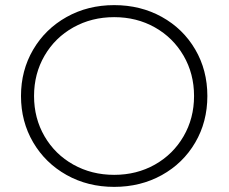

<svg xmlns="http://www.w3.org/2000/svg" viewBox="-20 -725 893 750"><path d="M62 -350Q62 -450 109.5 -531Q157 -612 240 -658.5Q323 -705 426 -705Q529 -705 612 -659Q695 -613 742.5 -532Q790 -451 790 -350Q790 -249 742.5 -168Q695 -87 612 -41Q529 5 426 5Q323 5 240 -41.5Q157 -88 109.5 -169Q62 -250 62 -350ZM738 -350Q738 -437 697 -507.5Q656 -578 585 -618Q514 -658 426 -658Q338 -658 266.5 -618Q195 -578 154 -507.5Q113 -437 113 -350Q113 -263 154 -192.5Q195 -122 266.5 -82Q338 -42 426 -42Q514 -42 585 -82Q656 -122 697 -192.5Q738 -263 738 -350Z"/></svg>

Font: Montserrat Atlas Light
Style: Regular
Weight: 300
Designer: Julieta Ulanovsky
Foundry: Julieta Ulanovsky
Version: Version 7.200